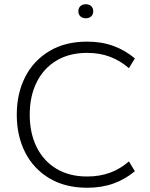

<svg xmlns="http://www.w3.org/2000/svg" viewBox="-20 -874 708 904"><path d="M390 10Q287 10 212.5 -34.5Q138 -79 98.5 -156.5Q59 -234 59 -334Q59 -434 98.5 -511.5Q138 -589 212.5 -633.5Q287 -678 390 -678Q459 -678 514.5 -657.5Q570 -637 615 -599L587 -553Q547 -588 498.5 -606.5Q450 -625 390 -625Q306 -625 245.5 -588.5Q185 -552 152.5 -486.5Q120 -421 120 -334Q120 -247 152.5 -181.5Q185 -116 245.5 -79.5Q306 -43 390 -43Q450 -43 498.5 -61Q547 -79 587 -114L615 -68Q570 -30 514.5 -10Q459 10 390 10ZM384 -788Q368 -788 358.5 -797Q349 -806 349 -821Q349 -836 358.5 -845Q368 -854 384 -854Q400 -854 409.5 -845Q419 -836 419 -821Q419 -806 409.5 -797Q400 -788 384 -788Z"/></svg>

Font: Gantari Light
Style: Regular
Weight: 300
Designer: Anugrah Pasau
Foundry: Lafontype
Version: Version 1.000; ttfautohint (v1.8.3)